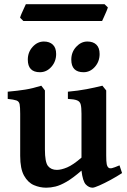

<svg xmlns="http://www.w3.org/2000/svg" viewBox="-20 -875 603 910"><path d="M558.6 -54.7Q534.7 -39.1 505.1 -22.9Q475.6 -6.8 451.2 3.9Q426.8 14.6 418.9 14.6Q401.4 14.6 386.7 -0.7Q372.1 -16.1 366.2 -66.4Q325.7 -31.2 295.9 -13.9Q266.1 3.4 243.2 9Q220.2 14.6 199.2 14.6Q168.9 14.6 140.6 2.4Q112.3 -9.8 94 -42.5Q75.7 -75.2 75.7 -136.2V-336.4Q75.7 -367.2 73 -380.9Q70.3 -394.5 57.9 -398.9Q45.4 -403.3 16.6 -406.2V-440.4Q65.4 -444.8 100.3 -450.4Q135.3 -456.1 175.8 -468.8L192.9 -446.3V-167Q192.9 -106.4 207.5 -88.1Q222.2 -69.8 249.5 -69.8Q270 -69.8 298.1 -81.5Q326.2 -93.3 366.2 -127.9V-336.4Q366.2 -365.7 362.5 -379.9Q358.9 -394 345.2 -399.4Q331.5 -404.8 301.8 -406.2V-440.4Q350.6 -444.8 390.4 -452.4Q430.2 -460 465.3 -468.8L483.4 -446.3V-138.7Q483.4 -108.9 485.8 -96.9Q488.3 -85 494.6 -80.1Q500 -75.7 510.7 -78.1Q521.5 -80.6 546.4 -91.3ZM246.1 -619.1Q246.1 -583.5 223.4 -558.1Q200.7 -532.7 169.4 -532.7Q111.8 -532.7 111.8 -592.3Q111.8 -627.9 134.8 -653.1Q157.7 -678.2 188 -678.2Q214.8 -678.2 230.5 -663.3Q246.1 -648.4 246.1 -619.1ZM452.1 -619.1Q452.1 -583.5 429.7 -558.1Q407.2 -532.7 376 -532.7Q317.9 -532.7 317.9 -592.3Q317.9 -627.9 341.1 -653.1Q364.3 -678.2 394 -678.2Q421.4 -678.2 436.8 -663.3Q452.1 -648.4 452.1 -619.1ZM491.2 -839.8Q489.3 -832.5 483.6 -819.3Q478 -806.2 472.2 -793.5Q466.3 -780.8 463.9 -775.4H90.8L75.2 -791Q76.7 -797.9 82.3 -810.8Q87.9 -823.7 93.8 -836.2Q99.6 -848.6 102.5 -855H475.6Z"/></svg>

Font: Gentium Plus
Style: Bold
Weight: 700
Designer: Victor Gaultney, Annie Olsen, Iska Routamaa, Becca Hirsbrunner
Foundry: SIL International
Version: Version 6.101